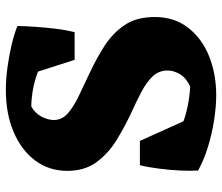

<svg xmlns="http://www.w3.org/2000/svg" viewBox="-70 -652 741 640"><g transform="rotate(-90 300.0 -331.5)"><path d="M303 19.2Q265 19.2 219.5 12.1Q174 5 129.9 -8.6Q85.8 -22.2 51.5 -41.5L95.5 -171.2Q128.2 -135 167.6 -112.5Q207 -90 249.4 -79.8Q291.8 -69.5 332 -67.5Q361.2 -81.2 373.4 -102Q385.5 -122.8 385.5 -142.5Q385.5 -172.2 365.8 -192.9Q346 -213.5 313.2 -230.6Q280.5 -247.8 239.2 -266.5Q194.8 -287.5 151.6 -314.2Q108.5 -341 79.8 -380.1Q51 -419.2 51 -477Q51 -538.2 85.6 -584.4Q120.2 -630.5 180.9 -656.2Q241.5 -682 320 -682Q356.5 -682 396 -676.6Q435.5 -671.2 471.2 -662.8Q507 -654.2 533.8 -643.5L479 -506.5Q434.2 -555 379.8 -575.6Q325.2 -596.2 265.5 -597.2Q242.2 -584 231.4 -562.6Q220.5 -541.2 220.5 -522Q220.5 -495 242.6 -475.5Q264.8 -456 300.5 -439Q336.2 -422 378.5 -402Q424 -380.8 466.5 -353.8Q509 -326.8 536.4 -286.9Q563.8 -247 563.8 -185.5Q563.8 -120 527.8 -74Q491.8 -28 432.8 -4.4Q373.8 19.2 303 19.2ZM241.8 -33.2 52.2 -41.5Q50.5 -63 52 -98.5Q53.5 -134 58.4 -171.5Q63.2 -209 69.8 -235.2H150.8ZM421 -452.8 363 -633.5 533.8 -643.5Q533.5 -616.2 531.1 -583.2Q528.8 -550.2 524.8 -516.6Q520.8 -483 513.2 -452.8Z"/></g></svg>

Font: Eczar
Style: Regular
Weight: 400
Designer: Vaibhav Singh
Foundry: Rosetta Type Foundry
Version: Version 2.000